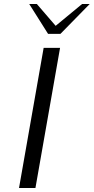

<svg xmlns="http://www.w3.org/2000/svg" viewBox="-20 -939 468 959"><path d="M198 -700H280L157 0H75ZM126 -919H164L258 -810L390 -919H428L282 -770H220Z"/></svg>

Font: Fahkwang Light
Style: Italic
Weight: 300
Italic angle: -10°
Version: Version 1.000; ttfautohint (v1.6)